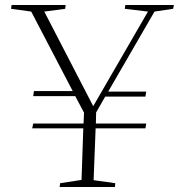

<svg xmlns="http://www.w3.org/2000/svg" viewBox="-20 -743 711 763"><path d="M217 0 219 -15 304 -28 311 -233H108L112 -252H312L314 -295L279 -361H112L115 -381H269L104 -697L24 -708L26 -723H241L239 -708L156 -697L350 -322H351L568 -697L476 -708L478 -723H671L668 -708L594 -697L410 -379H561L558 -359H398L362 -296L361 -252H561L558 -233H360L352 -27L438 -15L437 0Z"/></svg>

Font: Literata 60pt ExtraLight
Style: Italic
Weight: 250
Italic angle: -2°
Designer: Latin by Veronika Burian and Jose Scaglione. Greek by Irene Vlachou. Cyrillic by Vera Evstafieva
Foundry: TypeTogether
Version: Version 3.103;gftools[0.9.29]